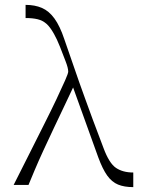

<svg xmlns="http://www.w3.org/2000/svg" viewBox="-20 -759 625 788"><path d="M527 9Q490 9 464.5 -1.5Q439 -12 420 -38.5Q401 -65 383 -114L280 -400Q266 -370 245.5 -327Q225 -284 202.5 -236.5Q180 -189 159 -143.5Q138 -98 122 -60Q106 -22 97 0H36Q68 -63 100 -127Q132 -191 161 -248.5Q190 -306 212 -352.5Q234 -399 247 -428.5Q260 -458 260 -465Q260 -480 249 -508Q239 -535 226 -567.5Q213 -600 202 -619Q186 -648 170.5 -661.5Q155 -675 134.5 -680Q114 -685 85 -685V-739Q123 -739 152 -726.5Q181 -714 203.5 -683Q226 -652 244 -598Q265 -538 279 -497Q293 -456 305 -422Q317 -388 330 -352.5Q343 -317 360.5 -269Q378 -221 405 -151Q428 -89 456 -70Q484 -51 527 -51Z"/></svg>

Font: Ojuju
Style: Regular
Weight: 400
Designer: Chisaokwu Joboson, Mirko Velimirovic
Foundry: Udi Foundry
Version: Version 1.000